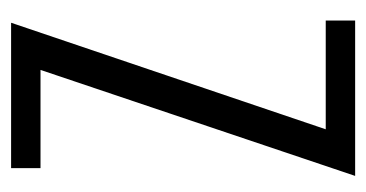

<svg xmlns="http://www.w3.org/2000/svg" viewBox="-177 -483 660 346"><g transform="rotate(-90 153.0 -310.0)"><path d="M9 0 200 -567H23V-620H285L93 -53H289V0Z"/></g></svg>

Font: Smooch Sans Medium
Style: Regular
Weight: 500
Designer: Robert E. Leuschke
Foundry: Robert E. Leuschke
Version: Version 1.010; ttfautohint (v1.8.3)